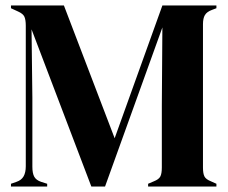

<svg xmlns="http://www.w3.org/2000/svg" viewBox="-20 -680 831 700"><path d="M20 -10 40 -17Q58 -23 66 -37Q74 -51 74 -74V-586Q74 -608 69 -619Q64 -630 46 -638L20 -650V-660H213L398 -176L572 -660H769V-650L753 -644Q734 -637 727 -625Q720 -613 720 -592V-350V-310V-69Q720 -47 725.5 -36.5Q731 -26 749 -19L769 -10V0H520V-10L541 -19Q559 -26 564.5 -36.5Q570 -47 570 -69V-294L572 -580L363 0H313L95 -573L98 -324V-72Q98 -48 105 -35.5Q112 -23 130 -17L152 -10V0H20Z"/></svg>

Font: DeepMind Serif Display
Style: Regular
Weight: 800
Designer: Frank Grießhammer / Modifications: Colophon Foundry
Foundry: Colophon Foundry
Version: Version 5.002